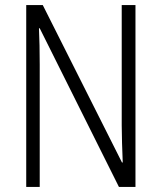

<svg xmlns="http://www.w3.org/2000/svg" viewBox="-20 -734 634 754"><path d="M512 0V-714H458V-242C458 -202 460 -145 462 -96H459L148 -714H83V0H136V-480C136 -533 135 -579 133 -623H136L447 0Z"/></svg>

Font: Noto Sans Devanagari Condensed Light
Style: Regular
Weight: 300
Width: 3
Designer: Jelle Bosma - Monotype Design Team
Foundry: Monotype Imaging Inc.
Version: Version 2.004